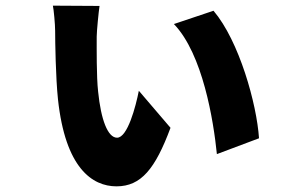

<svg xmlns="http://www.w3.org/2000/svg" viewBox="-20 -607 1040 679"><path d="M332 -586 167 -587C170 -574 175 -521 175 -498C175 -459 177 -332 185 -256C211 -13 306 52 392 52C479 52 529 -10 583 -155L471 -286C460 -230 431 -120 394 -120C361 -120 337 -184 327 -283C321 -336 322 -437 322 -478C322 -496 329 -567 332 -586ZM735 -569 595 -522C697 -416 735 -181 747 -62L896 -118C888 -239 826 -462 735 -569Z"/></svg>

Font: Noto Sans KR Black
Style: Regular
Weight: 900
Designer: Ryoko NISHIZUKA 西塚涼子 (kana, bopomofo & ideographs); Paul D. Hunt (Latin, Greek & Cyrillic); Sandoll Communications 산돌커뮤니
Foundry: Adobe
Version: Version 2.004;hotconv 1.0.118;makeotfexe 2.5.65603